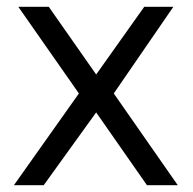

<svg xmlns="http://www.w3.org/2000/svg" viewBox="-20 -547 569 567"><path d="M21 0 213 -271 34 -527H124L264 -327L406 -527H492L316 -271L505 0H414L264 -215L109 0Z"/></svg>

Font: Trueno
Style: Lt
Weight: 300
Designer: Julieta Ulanovsky
Foundry: Julieta Ulanovsky
Version: Version 3.001b